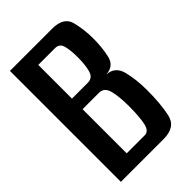

<svg xmlns="http://www.w3.org/2000/svg" viewBox="-206 -750 826 826"><g transform="rotate(-45 206.5 -337.5)"><path d="M21 -675H278Q349 -675 361.2 -623.2Q373.5 -571.5 373.5 -521Q373.5 -466.5 363 -420Q352.5 -373.5 303 -371Q354 -368 367 -315.8Q380 -263.5 380 -197.5Q380 -117.5 367.5 -58.8Q355 0 281.5 0H21ZM235 -69Q260.5 -69 268.2 -105.2Q276 -141.5 276 -205Q276 -263 266.8 -300.2Q257.5 -337.5 225.5 -337.5H125.5V-69ZM222 -402Q252 -402 260.5 -433Q269 -464 269 -509.5Q269 -552 262 -579.5Q255 -607 227.5 -607H125.5V-402Z"/></g></svg>

Font: Anybody Narrow Medium
Style: Regular
Weight: 500
Width: 3
Designer: Tyler Finck
Foundry: Etcetera Type Company
Version: Version 1.000; ttfautohint (v1.8)